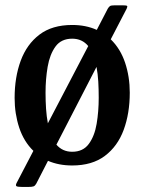

<svg xmlns="http://www.w3.org/2000/svg" viewBox="-20 -628 552 742"><path d="M36.5 -249.5Q36.5 -329.5 60 -393.2Q83.5 -457 132.5 -494.2Q181.5 -531.5 259 -531.5Q312 -531.5 354 -512.5L396.5 -594.5Q401 -602 405.5 -604.8Q410 -607.5 425 -607.5H452.5Q468.5 -607.5 471 -605.2Q473.5 -603 469.5 -594.5L408 -476Q445.5 -439.5 463.5 -385.5Q481.5 -331.5 481.5 -270Q481.5 -190 458 -126.2Q434.5 -62.5 385.2 -25.5Q336 11.5 259 11.5Q207 11.5 165.5 -6.5L120 82Q115.5 90 109.8 92.2Q104 94.5 88 94.5H66.5Q47 94.5 43.2 91.2Q39.5 88 44.5 78.5L109 -45Q72 -81 54.2 -134.8Q36.5 -188.5 36.5 -249.5ZM156 -270Q156 -237.5 158 -207.5Q160 -177.5 165 -151.5L321 -450Q297.5 -478.5 259 -478.5Q216.5 -478.5 194.5 -448.2Q172.5 -418 164.2 -370.2Q156 -322.5 156 -270ZM361.5 -250Q361.5 -282.5 359.8 -312.8Q358 -343 353 -369.5L198 -69Q221.5 -41.5 259 -41.5Q301 -41.5 323.2 -71.8Q345.5 -102 353.5 -149.8Q361.5 -197.5 361.5 -250Z"/></svg>

Font: Besley* Narrow Medium
Style: Regular
Weight: 500
Width: 4
Designer: Owen Earl
Foundry: indestructible type*
Version: Version 3.000; ttfautohint (v1.8.3)